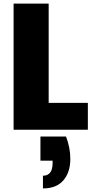

<svg xmlns="http://www.w3.org/2000/svg" viewBox="-20 -725 535 1073"><path d="M252 -150H471V0H56V-705H252ZM349 38Q373 100 373 164Q373 237 334.5 282.5Q296 328 220 328V257Q274 257 274 186V173H206V38Z"/></svg>

Font: DVN-Poppins ExtBd
Style: Regular
Weight: 800
Designer: Ninad Kale (Devanagari), Jonny Pinhorn (Latin)
Foundry: Indian Type Foundry
Version: 4.004